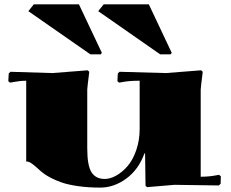

<svg xmlns="http://www.w3.org/2000/svg" viewBox="-20 -850 1060 880"><path d="M394 -601.1 109.9 -798.8 134.8 -830.1H341.8L446.8 -607.9L441.9 -601.1ZM713.9 -601.1 430.2 -798.8 455.1 -830.1H662.1L767.1 -607.9L762.2 -601.1ZM740.2 -515.1 901.9 -527.8 909.2 -521Q899.9 -446.8 899.9 -439.9V-40Q936.5 -40 967.8 -45.9L983.9 -48.8L992.2 -42L991.2 -7.8L982.9 0L779.8 -2.9L653.8 7.8L647 1Q647 -2.9 646 -71.8Q645 -140.6 645 -147H642.1Q615.2 -72.8 558.8 -31.5Q502.4 9.8 439.9 9.8Q384.3 9.8 338.1 3.2Q292 -3.4 262 -13.9Q231.9 -24.4 208.5 -37.1Q185.1 -49.8 170.2 -62.7Q155.3 -75.7 143.6 -86.2Q131.8 -96.7 121.3 -103.3Q110.8 -109.9 100.1 -109.9V-480Q73.2 -480 42 -474.1L25.9 -471.2L18.1 -478L20 -513.2L27.8 -521L220.2 -515.1L381.8 -527.8L389.2 -521Q379.9 -446.8 379.9 -439.9V-169.9Q379.9 -91.3 399.4 -60.5Q418.9 -29.8 460 -29.8Q485.4 -29.8 512.7 -45.2Q540 -60.5 564.2 -88.1Q588.4 -115.7 604.2 -160.9Q620.1 -206.1 620.1 -259.8V-480Q573.2 -480 542 -474.1L525.9 -471.2L518.1 -478L520 -513.2L527.8 -521Z"/></svg>

Font: Yokawerad
Style: Regular
Weight: 500
Designer: gluk
Foundry: gluk
Version: Version 0.79